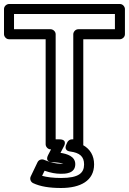

<svg xmlns="http://www.w3.org/2000/svg" viewBox="-28 -721 644 959"><path d="M322.8 35.8C369.5 41.9 392 60.4 392 100C392 142.4 366.4 168 277 168C238.1 168 205.3 163.8 182.3 157.2L194.6 131.7C225.2 142.3 249.7 147 276 147C295.3 147 348 147.6 348 99C348 59.4 306.3 47.3 274.2 42.5L290.2 11.5C290.2 11.5 313.6 -25 268 -25H250V-550C250 -565.1 235.7 -575 225 -575H42V-651H546V-575H363C347.9 -575 338 -560.7 338 -550V-25H331C320.8 -25 311.7 -17.9 308.2 -10.3L303.2 0.7C302.3 2.6 288 31.3 322.8 35.8ZM387.6 4.2C387.6 4.2 388 2.2 388 0V-525H571C581.7 -525 596 -534.9 596 -550V-676C596 -686.7 586.1 -701 571 -701H17C6.3 -701 -8 -691.1 -8 -676V-550C-8 -539.3 1.9 -525 17 -525H200V0C200 10.7 209.9 25 225 25H227L212.8 52.5C192.9 91.1 233.9 89 233.9 89C258.8 90.1 276.5 92.9 288.3 96.7C285.1 96.9 280.5 97 276 97C252.4 97 224.2 90.7 191.7 77C180.4 72.2 165.3 76.9 159.5 89.2L125.5 160.2C119.6 172.5 124.9 187.7 137.2 193.6C173.1 210.7 219.6 218 277 218C374.2 218 442 181.6 442 100C442 56.2 421.8 23.6 387.6 4.2Z"/></svg>

Font: Fog Sans
Style: Outline
Weight: 700
Foundry: Intel Corporation
Version: Version 1.00